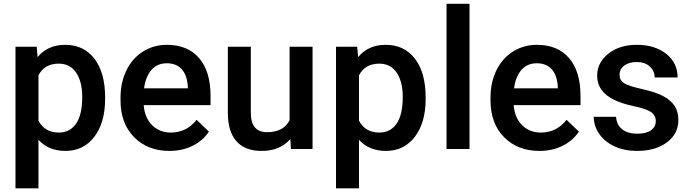

<svg xmlns="http://www.w3.org/2000/svg" viewBox="-20 -794 3678 1023"><path d="M540.1 -267Q540.1 -140.6 482.6 -65.2Q425.2 10.1 328.5 10.1Q238.8 10.1 184.9 -48.9V209.6H62.5V-545.1H175.3L180.4 -489.7Q234.3 -555.2 327 -555.2Q426.7 -555.2 483.4 -480.9Q540.1 -406.5 540.1 -274.6ZM418.1 -277.6Q418.1 -359.2 385.6 -407.1Q353.1 -454.9 292.7 -454.9Q217.6 -454.9 184.9 -392.9V-151.1Q218.1 -87.7 293.7 -87.7Q352.1 -87.7 385.1 -134.8Q418.1 -181.9 418.1 -277.6Z M883.1 10.1Q766.8 10.1 694.5 -63.2Q622.2 -136.5 622.2 -258.4V-273.6Q622.2 -355.2 653.7 -419.4Q685.1 -483.6 742.1 -519.4Q799 -555.2 869 -555.2Q980.4 -555.2 1041.1 -484.1Q1101.8 -413.1 1101.8 -283.1V-233.8H745.6Q751.1 -166.2 790.7 -127Q830.2 -87.7 890.2 -87.7Q974.3 -87.7 1027.2 -155.7L1093.2 -92.7Q1060.5 -43.8 1005.8 -16.9Q951.1 10.1 883.1 10.1ZM868.5 -456.9Q818.1 -456.9 787.2 -421.7Q756.2 -386.4 747.6 -323.4H980.9V-332.5Q976.8 -394 948.1 -425.4Q919.4 -456.9 868.5 -456.9Z M1527 -53.4Q1473 10.1 1373.8 10.1Q1285.1 10.1 1239.5 -41.8Q1194 -93.7 1194 -191.9V-545.1H1316.4V-193.5Q1316.4 -89.7 1402.5 -89.7Q1491.7 -89.7 1522.9 -153.7V-545.1H1645.3V0H1530Z M2247.9 -267Q2247.9 -140.6 2190.4 -65.2Q2133 10.1 2036.3 10.1Q1946.6 10.1 1892.7 -48.9V209.6H1770.3V-545.1H1883.1L1888.2 -489.7Q1942.1 -555.2 2034.8 -555.2Q2134.5 -555.2 2191.2 -480.9Q2247.9 -406.5 2247.9 -274.6ZM2125.9 -277.6Q2125.9 -359.2 2093.5 -407.1Q2061 -454.9 2000.5 -454.9Q1925.4 -454.9 1892.7 -392.9V-151.1Q1925.9 -87.7 2001.5 -87.7Q2059.9 -87.7 2092.9 -134.8Q2125.9 -181.9 2125.9 -277.6Z M2481.6 0H2359.2V-773.8H2481.6Z M2854.4 10.1Q2738 10.1 2665.7 -63.2Q2593.5 -136.5 2593.5 -258.4V-273.6Q2593.5 -355.2 2624.9 -419.4Q2656.4 -483.6 2713.4 -519.4Q2770.3 -555.2 2840.3 -555.2Q2951.6 -555.2 3012.3 -484.1Q3073 -413.1 3073 -283.1V-233.8H2716.9Q2722.4 -166.2 2762 -127Q2801.5 -87.7 2861.5 -87.7Q2945.6 -87.7 2998.5 -155.7L3064.5 -92.7Q3031.7 -43.8 2977.1 -16.9Q2922.4 10.1 2854.4 10.1ZM2839.8 -456.9Q2789.4 -456.9 2758.4 -421.7Q2727.5 -386.4 2718.9 -323.4H2952.1V-332.5Q2948.1 -394 2919.4 -425.4Q2890.7 -456.9 2839.8 -456.9Z M3474.1 -148.1Q3474.1 -180.9 3447.1 -198Q3420.2 -215.1 3357.7 -228.2Q3295.2 -241.3 3253.4 -261.5Q3161.7 -305.8 3161.7 -389.9Q3161.7 -460.5 3221.2 -507.8Q3280.6 -555.2 3372.3 -555.2Q3470 -555.2 3530.2 -506.8Q3590.4 -458.4 3590.4 -381.4H3468Q3468 -416.6 3441.8 -440.1Q3415.6 -463.5 3372.3 -463.5Q3332 -463.5 3306.5 -444.8Q3281.1 -426.2 3281.1 -395Q3281.1 -366.8 3304.8 -351.1Q3328.5 -335.5 3400.5 -319.6Q3472.5 -303.8 3513.6 -281.9Q3554.7 -259.9 3574.6 -229.2Q3594.5 -198.5 3594.5 -154.7Q3594.5 -81.1 3533.5 -35.5Q3472.5 10.1 3373.8 10.1Q3306.8 10.1 3254.4 -14.1Q3202 -38.3 3172.8 -80.6Q3143.6 -122.9 3143.6 -171.8H3262.5Q3265 -128.5 3295.2 -105Q3325.4 -81.6 3375.3 -81.6Q3423.7 -81.6 3448.9 -100Q3474.1 -118.4 3474.1 -148.1Z"/></svg>

Font: Vazir FD Medium
Style: Regular
Weight: 500
Foundry: DejaVu fonts team - Redesigned by Saber Rastikerdar
Version: Version 21.10;October 20, 2019;FontCreator 12.0.0.2547 64-bi